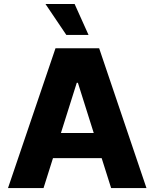

<svg xmlns="http://www.w3.org/2000/svg" viewBox="-20 -951 782 971"><path d="M20.5 0 260.7 -707H481.4L720.7 0H542L494.1 -151.4H248L200.2 0ZM454.1 -278.3 374 -532.2H368.2L288.1 -278.3ZM210 -930.7H357.4L427.7 -774.4H315.4Z"/></svg>

Font: Pretendard Std ExtraBold
Style: Regular
Weight: 800
Designer: Base glyphs from Inter by Rasmus Andersson; Hangeul glyphs from Noto Sans CJK(Source Han Sans) by Jang Soo-young and Kan
Foundry: Kil Hyung-jin
Version: Version 1.309